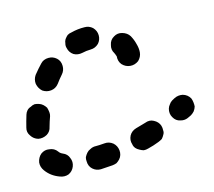

<svg xmlns="http://www.w3.org/2000/svg" viewBox="-55 -332 455 409"><g transform="rotate(-10 172.5 -127.5)"><path d="M75 8Q78 -2 73 -11Q69 -20 59 -23Q53 -25 50 -29Q43 -37 32 -37Q22 -38 14 -31Q7 -24 6 -13Q6 -3 13 5Q25 19 44 24Q54 27 63 23Q72 18 75 8ZM175 10Q178 6 179 1Q180 -4 179 -9Q177 -19 169 -25Q160 -31 150 -29Q139 -27 127 -26Q122 -25 118 -22Q114 -20 111 -16Q108 -12 106 -7Q105 -3 106 2Q107 13 115 19Q123 25 133 24Q146 22 159 20Q164 19 168 17Q172 14 175 10ZM277 -26Q279 -30 278 -35Q278 -40 276 -45Q272 -54 262 -58Q253 -62 243 -57Q233 -53 222 -49Q212 -45 208 -36Q204 -26 208 -17Q209 -12 213 -8Q216 -5 221 -3Q225 -1 230 0Q235 0 240 -2Q252 -6 264 -12Q268 -14 272 -17Q275 -21 277 -26ZM353 -73Q353 -77 352 -82Q351 -87 349 -91Q343 -100 332 -102Q322 -103 314 -98L308 -94Q304 -91 302 -87Q299 -83 298 -78Q297 -73 298 -68Q299 -63 302 -59Q308 -50 318 -49Q328 -47 337 -53L342 -56Q346 -59 349 -63Q352 -68 353 -73ZM13 -63Q23 -62 32 -68Q40 -74 41 -84Q43 -95 46 -106Q47 -110 46 -115Q45 -120 43 -125Q40 -129 36 -132Q32 -135 27 -136Q23 -137 18 -137Q13 -136 9 -133Q4 -131 1 -127Q-2 -123 -3 -118Q-6 -104 -8 -91Q-10 -81 -3 -73Q3 -65 13 -63ZM39 -163Q48 -158 58 -160Q68 -162 74 -171Q80 -181 86 -189Q92 -197 91 -207Q90 -218 82 -224Q74 -230 64 -229Q53 -228 47 -220Q39 -210 31 -198Q26 -189 28 -179Q31 -169 39 -163ZM228 -254Q218 -256 210 -250Q201 -244 200 -233Q198 -223 204 -215Q206 -212 207 -209Q208 -208 208 -207Q208 -207 208 -207Q208 -196 215 -189Q223 -182 233 -182Q243 -182 251 -189Q258 -197 258 -207Q258 -216 254 -226Q251 -235 245 -244Q239 -252 228 -254ZM107 -262Q105 -258 105 -253Q104 -248 106 -243Q109 -233 118 -228Q127 -224 137 -227Q146 -230 156 -231Q166 -232 173 -240Q179 -248 178 -258Q177 -268 169 -275Q161 -281 151 -280Q136 -279 122 -274Q117 -273 113 -270Q110 -267 107 -262Z"/></g></svg>

Font: FRB American Cursive Guidelines Dashed Black
Style: Bold Italic
Weight: 900
Italic angle: -25°
Version: Version 2.0;Modular Font Editor K font №1